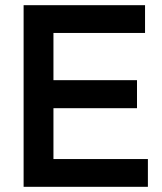

<svg xmlns="http://www.w3.org/2000/svg" viewBox="-20 -720 626 740"><path d="M71 0V-700H539V-593H186V-411H508V-303H186V-107H550V0Z"/></svg>

Font: Zen Kaku Gothic New
Style: Bold
Weight: 700
Designer: Yoshimichi Ohira
Foundry: Positype
Version: Version 1.002